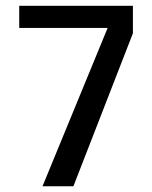

<svg xmlns="http://www.w3.org/2000/svg" viewBox="-20 -648 529 668"><path d="M127.9 0 354.5 -550.8H46.9V-627.9H442.4V-532.2L235.4 0Z"/></svg>

Font: Padauk Book
Style: Regular
Weight: 400
Designer: Debbi Hosken, Becca Hirsbrunner Spalinger
Foundry: SIL International
Version: Version 5.000